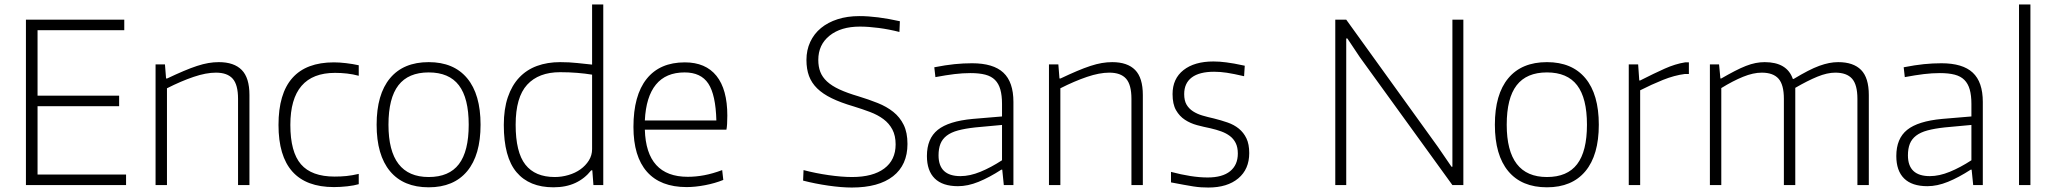

<svg xmlns="http://www.w3.org/2000/svg" viewBox="-20 -828 9189 859"><path d="M96 -740H536V-693H148V-400H513V-353H148V-47H544V0H96Z M676 -540H718L723 -477H728Q768 -496 801 -510Q834 -524 861.5 -533Q889 -542 912.5 -546Q936 -550 959 -550Q1027 -550 1061.5 -515Q1096 -480 1096 -403V0H1045V-386Q1045 -449 1021 -476Q997 -503 946 -503Q902 -503 846 -484Q790 -465 727 -433V0H676Z M1474 9Q1226 9 1226 -269Q1226 -549 1474 -549Q1498 -549 1528 -545.5Q1558 -542 1585 -536V-489Q1559 -496 1532.5 -499Q1506 -502 1479 -502Q1279 -502 1279 -269Q1279 -148 1326.5 -93Q1374 -38 1477 -38Q1505 -38 1530 -40.5Q1555 -43 1585 -50V-4Q1565 2 1534 5.5Q1503 9 1474 9Z M1898 10Q1785 10 1725 -62Q1665 -134 1665 -270Q1665 -406 1725 -478Q1785 -550 1898 -550Q2010 -550 2070 -478Q2130 -406 2130 -270Q2130 -134 2070 -62Q2010 10 1898 10ZM1898 -36Q1989 -36 2033 -93.5Q2077 -151 2077 -270Q2077 -389 2033 -446.5Q1989 -504 1898 -504Q1807 -504 1762.5 -446.5Q1718 -389 1718 -270Q1718 -36 1898 -36Z M2456 10Q2348 10 2291 -57.5Q2234 -125 2234 -269Q2234 -340 2252 -393Q2270 -446 2303 -481Q2336 -516 2382.5 -533Q2429 -550 2486 -550Q2527 -550 2563 -546Q2599 -542 2629 -539V-808H2679V0H2635L2630 -66H2625Q2596 -29 2554 -9.5Q2512 10 2456 10ZM2462 -36Q2493 -36 2523.5 -45Q2554 -54 2577 -70.5Q2600 -87 2614.5 -110Q2629 -133 2629 -161V-494Q2599 -499 2562.5 -502Q2526 -505 2486 -505Q2390 -505 2338.5 -449Q2287 -393 2287 -270Q2287 -147 2330.5 -91.5Q2374 -36 2462 -36Z M3052 9Q2935 9 2874.5 -59.5Q2814 -128 2814 -260Q2814 -401 2873 -475Q2932 -549 3044 -549Q3137 -549 3185.5 -488.5Q3234 -428 3234 -311Q3234 -267 3230 -248H2865Q2871 -37 3057 -37Q3093 -37 3130.5 -44Q3168 -51 3211 -67L3216 -23Q3179 -8 3134.5 0.5Q3090 9 3052 9ZM3043 -504Q2959 -504 2914.5 -449.5Q2870 -395 2865 -289H3185Q3182 -404 3149 -454Q3116 -504 3043 -504Z M3791 11Q3745 11 3686 2.5Q3627 -6 3573 -20L3575 -67Q3628 -53 3687 -44.5Q3746 -36 3792 -36Q3885 -36 3936 -74Q3987 -112 3987 -182Q3987 -221 3972.5 -248.5Q3958 -276 3932.5 -295Q3907 -314 3872.5 -327Q3838 -340 3799 -352Q3741 -369 3701 -388.5Q3661 -408 3636 -432.5Q3611 -457 3599.5 -488Q3588 -519 3588 -560Q3588 -604 3605 -640.5Q3622 -677 3653 -702.5Q3684 -728 3727.5 -742Q3771 -756 3825 -756Q3903 -756 4006 -733L4004 -685Q3957 -697 3911 -703Q3865 -709 3827 -709Q3742 -709 3691.5 -668.5Q3641 -628 3641 -560Q3641 -530 3650 -506.5Q3659 -483 3680 -463.5Q3701 -444 3735.5 -428Q3770 -412 3821 -397Q3867 -383 3907 -367Q3947 -351 3976.5 -327.5Q4006 -304 4023 -269.5Q4040 -235 4040 -184Q4040 -90 3975.5 -39.5Q3911 11 3791 11Z M4266 5Q4197 5 4162 -29.5Q4127 -64 4127 -130Q4127 -208 4175.5 -247Q4224 -286 4332 -296L4463 -307V-363Q4463 -401 4455.5 -427.5Q4448 -454 4431.5 -470.5Q4415 -487 4388 -494Q4361 -501 4322 -501Q4287 -501 4250 -496.5Q4213 -492 4165 -483L4160 -527Q4211 -537 4250.5 -541Q4290 -545 4329 -545Q4424 -545 4469 -503Q4514 -461 4514 -372V0H4471L4464 -69H4460Q4406 -34 4358 -14.5Q4310 5 4266 5ZM4277 -40Q4319 -40 4366.5 -59.5Q4414 -79 4463 -111V-269L4344 -258Q4298 -253 4266.5 -244.5Q4235 -236 4215.5 -221Q4196 -206 4187.5 -184.5Q4179 -163 4179 -133Q4179 -40 4277 -40Z M4673 -540H4715L4720 -477H4725Q4765 -496 4798 -510Q4831 -524 4858.5 -533Q4886 -542 4909.5 -546Q4933 -550 4956 -550Q5024 -550 5058.5 -515Q5093 -480 5093 -403V0H5042V-386Q5042 -449 5018 -476Q4994 -503 4943 -503Q4899 -503 4843 -484Q4787 -465 4724 -433V0H4673Z M5386 11Q5370 11 5354 10Q5338 9 5318.5 6Q5299 3 5275 -1.5Q5251 -6 5219 -12V-59Q5264 -47 5305.5 -40.5Q5347 -34 5383 -34Q5449 -34 5483.5 -62Q5518 -90 5518 -141Q5518 -169 5508.5 -188Q5499 -207 5482.5 -219.5Q5466 -232 5444 -240Q5422 -248 5396 -254Q5366 -260 5336 -268Q5306 -276 5281.5 -292Q5257 -308 5241.5 -335Q5226 -362 5226 -407Q5226 -476 5275 -514.5Q5324 -553 5409 -553Q5424 -553 5437 -552Q5450 -551 5466 -549Q5482 -547 5502 -543.5Q5522 -540 5549 -534L5546 -487Q5499 -498 5469 -502.5Q5439 -507 5412 -507Q5346 -507 5312 -481.5Q5278 -456 5278 -407Q5278 -378 5288.5 -360Q5299 -342 5317.5 -330Q5336 -318 5360 -311Q5384 -304 5411 -298Q5443 -290 5472 -280Q5501 -270 5522.5 -252.5Q5544 -235 5556.5 -209Q5569 -183 5569 -143Q5569 -71 5520 -30Q5471 11 5386 11Z M5954 -740H6003L6413 -171L6474 -82H6478V-740H6527V0H6478L6064 -572L6008 -656H6003V0H5954Z M6901 10Q6788 10 6728 -62Q6668 -134 6668 -270Q6668 -406 6728 -478Q6788 -550 6901 -550Q7013 -550 7073 -478Q7133 -406 7133 -270Q7133 -134 7073 -62Q7013 10 6901 10ZM6901 -36Q6992 -36 7036 -93.5Q7080 -151 7080 -270Q7080 -389 7036 -446.5Q6992 -504 6901 -504Q6810 -504 6765.5 -446.5Q6721 -389 6721 -270Q6721 -36 6901 -36Z M7267 -540H7309L7314 -468H7318Q7381 -500 7428 -521Q7475 -542 7519 -549H7536V-497H7518Q7471 -491 7420 -470.5Q7369 -450 7318 -424V0H7267Z M7630 -540H7671L7677 -477H7681Q7714 -496 7741 -510Q7768 -524 7791 -533Q7814 -542 7834.5 -546Q7855 -550 7875 -550Q7975 -550 8001 -475H8005Q8040 -496 8068 -510.5Q8096 -525 8119.5 -533.5Q8143 -542 8163.5 -546Q8184 -550 8204 -550Q8272 -550 8306.5 -515Q8341 -480 8341 -403V0H8290V-386Q8290 -449 8266 -476Q8242 -503 8191 -503Q8155 -503 8111 -485Q8067 -467 8012 -435V0H7961V-386Q7961 -449 7937 -476Q7913 -503 7862 -503Q7824 -503 7778.5 -484.5Q7733 -466 7681 -434V0H7630Z M8603 5Q8534 5 8499 -29.5Q8464 -64 8464 -130Q8464 -208 8512.5 -247Q8561 -286 8669 -296L8800 -307V-363Q8800 -401 8792.5 -427.5Q8785 -454 8768.5 -470.5Q8752 -487 8725 -494Q8698 -501 8659 -501Q8624 -501 8587 -496.5Q8550 -492 8502 -483L8497 -527Q8548 -537 8587.5 -541Q8627 -545 8666 -545Q8761 -545 8806 -503Q8851 -461 8851 -372V0H8808L8801 -69H8797Q8743 -34 8695 -14.5Q8647 5 8603 5ZM8614 -40Q8656 -40 8703.5 -59.5Q8751 -79 8800 -111V-269L8681 -258Q8635 -253 8603.5 -244.5Q8572 -236 8552.5 -221Q8533 -206 8524.5 -184.5Q8516 -163 8516 -133Q8516 -40 8614 -40Z M9013 -808H9064V0H9013Z"/></svg>

Font: Encode Sans Normal
Style: ExtraLight
Weight: 200
Designer: Pablo Impallari, Andres Torresi
Foundry: Pablo Impallari, Andres Torresi
Version: Version 1.000; ttfautohint (v1.00) -l 8 -r 50 -G 200 -x 14 -